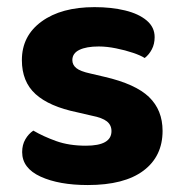

<svg xmlns="http://www.w3.org/2000/svg" viewBox="-20 -516 521 552"><path d="M447.4 -139.7Q447.4 -66.6 392.4 -25.3Q337.4 16 232.4 16Q149.6 16 96.7 -8.2Q43.7 -32.5 43.7 -78.7Q43.7 -99.8 52.9 -115.5Q62 -131.2 75.8 -140.5Q104.3 -123.8 141.5 -110.4Q178.6 -97.1 226.9 -97.1Q300.5 -97.1 300.5 -139Q300.5 -156.6 287.2 -167.1Q273.8 -177.6 244.4 -183.3L201.7 -193.2Q121.7 -209.7 82.3 -245.4Q42.9 -281 42.9 -343.2Q42.9 -413 99.6 -454.2Q156.2 -495.5 251.8 -495.5Q300.4 -495.5 339.5 -486Q378.7 -476.5 401.6 -457.2Q424.6 -437.9 424.6 -409.3Q424.6 -389.4 416.5 -374.1Q408.5 -358.8 396 -349.2Q384.8 -356.5 362.5 -364.1Q340.2 -371.7 313.6 -377Q287.1 -382.4 264 -382.4Q228.3 -382.4 208.2 -372.6Q188 -362.8 188 -343.2Q188 -329.6 199.3 -320.3Q210.6 -311 240.1 -304.6L280.2 -295.2Q369.5 -274.6 408.4 -237.1Q447.4 -199.5 447.4 -139.7Z"/></svg>

Font: Baloo Bhaijaan 2
Style: Regular
Weight: 400
Designer: Sanskriti Dholi, Noopur Datye and Ek Type
Foundry: Ek Type
Version: Version 1.701